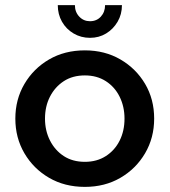

<svg xmlns="http://www.w3.org/2000/svg" viewBox="-20 -719 663 751"><path d="M312 12Q233 12 172 -23.5Q111 -59 75.5 -119.5Q40 -180 40 -255Q40 -330 75.5 -390.5Q111 -451 172 -486.5Q233 -522 312 -522Q390 -522 451 -486.5Q512 -451 547.5 -391Q583 -331 583 -255Q583 -180 547.5 -119.5Q512 -59 451 -23.5Q390 12 312 12ZM312 -86Q359 -86 394 -108.5Q429 -131 448 -169Q467 -207 467 -255Q467 -302 448 -340.5Q429 -379 394 -401.5Q359 -424 312 -424Q264 -424 229.5 -401.5Q195 -379 175.5 -341Q156 -303 156 -255Q156 -208 175.5 -169.5Q195 -131 229.5 -108.5Q264 -86 312 -86ZM332 -571Q297 -571 268 -588Q239 -605 222.5 -634Q206 -663 206 -699H273Q273 -672 290 -654Q307 -636 332 -636Q358 -636 374.5 -654Q391 -672 391 -699H457Q457 -663 440 -634Q423 -605 395 -588Q367 -571 332 -571Z"/></svg>

Font: MuseoModerno Thin Medium
Style: Regular
Weight: 500
Version: Version 1.003